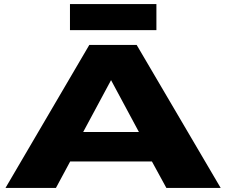

<svg xmlns="http://www.w3.org/2000/svg" viewBox="-20 -924 1111 944"><path d="M7 0 419 -703H652L1065 0H798L727 -130H325L255 0ZM389 -275H663L526 -530ZM324 -776V-904H749V-776Z"/></svg>

Font: Georama ExtraExtended
Style: Bold
Weight: 700
Width: 8
Designer: Jean-Baptiste Levee
Foundry: Production Type
Version: Version 1.000